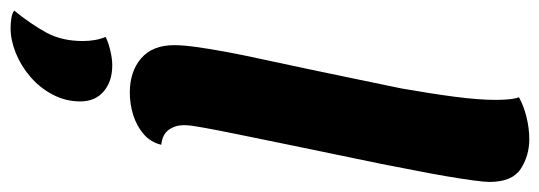

<svg xmlns="http://www.w3.org/2000/svg" viewBox="-402 -438 1045 372"><g transform="rotate(90 121.0 -251.5)"><path d="M114 20Q73 20 47.5 -2Q22 -24 22 -66Q22 -83 25.5 -108.5Q29 -134 35 -166.5Q41 -199 49.5 -237.5Q58 -276 67 -319.5Q76 -363 86 -410.5Q96 -458 106 -507Q116 -564 122 -610Q128 -656 128 -688Q128 -702 127 -713.5Q126 -725 123 -734Q139 -743 161 -748.5Q183 -754 204 -754Q236 -754 261.5 -737.5Q287 -721 287 -677Q287 -667 284 -645Q281 -623 276 -593.5Q271 -564 264.5 -531.5Q258 -499 252 -467Q230 -361 216 -293Q202 -225 194 -185.5Q186 -146 182.5 -126.5Q179 -107 178 -99Q177 -91 177 -85Q177 -68 186 -55.5Q195 -43 215 -41Q210 -20 194 -6.5Q178 7 157 13.5Q136 20 114 20ZM-11 251Q-20 251 -30 249.5Q-40 248 -45 244Q-19 212 -2.5 182Q14 152 14 111Q14 99 12 87.5Q10 76 6 67Q15 62 31.5 58Q48 54 61 54Q92 54 111.5 70.5Q131 87 131 116Q131 144 118 169Q105 194 83.5 212.5Q62 231 37 241Q12 251 -11 251Z"/></g></svg>

Font: Sansita Swashed Light SemiBold
Style: Regular
Weight: 600
Version: Version 1.003